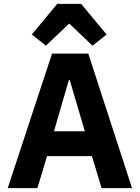

<svg xmlns="http://www.w3.org/2000/svg" viewBox="-20 -976 725 996"><path d="M277 -956 145 -797 218 -739 339 -854 460 -739 533 -797 401 -956ZM665 0 438 -698H250L20 0H174L224 -166H457L507 0ZM420 -295H260L337 -560H342Z"/></svg>

Font: IBM Plex Thai Looped
Style: Bold
Weight: 700
Designer: Mike Abbink, Paul van der Laan, Pieter van Rosmalen, Ben Mitchell, Mark Frömberg
Foundry: Bold Monday
Version: Version 1.0